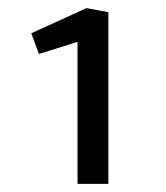

<svg xmlns="http://www.w3.org/2000/svg" viewBox="-20 -831 409 473"><path d="M247 -378V-801L193 -811L57 -749L76 -698L171 -728V-378Z"/></svg>

Font: Telex Regular
Style: Regular
Weight: 400
Designer: Andres Torresi
Foundry: Andres Torresi
Version: Version 1.001